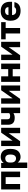

<svg xmlns="http://www.w3.org/2000/svg" viewBox="2274 -2856 783 5370"><g transform="rotate(-90 2665.0 -171.5)"><path d="M50 0V-530H550V0H396V-404H204V0Z M650 200V-530H792V-458Q802 -474 817.5 -489.5Q833 -505 854 -517Q875 -529 901 -536Q927 -543 957 -543Q1013 -543 1055.5 -526.5Q1098 -510 1127 -477Q1156 -444 1170.5 -395Q1185 -346 1185 -280V-260Q1185 -193 1169 -141.5Q1153 -90 1123 -56Q1093 -22 1051 -4.5Q1009 13 957 13Q912 13 871.5 -7.5Q831 -28 804 -67V200ZM920 -114Q943 -114 962.5 -123.5Q982 -133 996.5 -151Q1011 -169 1019 -196.5Q1027 -224 1027 -260V-280Q1027 -315 1019.5 -340.5Q1012 -366 997.5 -382.5Q983 -399 963.5 -407.5Q944 -416 920 -416Q896 -416 874.5 -408.5Q853 -401 837.5 -385.5Q822 -370 813 -347.5Q804 -325 804 -295V-245Q804 -214 813 -189.5Q822 -165 837.5 -148Q853 -131 874.5 -122.5Q896 -114 920 -114Z M1265 0V-530H1415V-210L1640 -530H1775V0H1625V-320L1400 0Z M2186 0V-186Q2163 -173 2133 -162Q2103 -151 2055 -151Q2004 -151 1967.5 -163Q1931 -175 1907 -199Q1883 -223 1871.5 -259.5Q1860 -296 1860 -345V-530H2014V-360Q2014 -338 2018.5 -322.5Q2023 -307 2033 -297.5Q2043 -288 2059.5 -283.5Q2076 -279 2100 -279Q2134 -279 2156 -287.5Q2178 -296 2186 -304V-530H2340V0Z M2450 0V-530H2600V-210L2825 -530H2960V0H2810V-320L2585 0Z M3060 0V-530H3214V-333H3416V-530H3570V0H3416V-207H3214V0Z M3670 0V-530H3820V-210L4045 -530H4180V0H4030V-320L3805 0Z M4413 0V-404H4250V-530H4730V-404H4567V0Z M5045 13Q4987 13 4936.5 -3.5Q4886 -20 4849 -54Q4812 -88 4791 -139.5Q4770 -191 4770 -260V-280Q4770 -346 4790.5 -395Q4811 -444 4846.5 -477Q4882 -510 4930.5 -526.5Q4979 -543 5035 -543Q5166 -543 5233 -475.5Q5300 -408 5300 -280V-225H4928Q4929 -194 4939 -172.5Q4949 -151 4965 -137Q4981 -123 5002 -116.5Q5023 -110 5045 -110Q5090 -110 5115 -123.5Q5140 -137 5148 -160H5290Q5282 -117 5262 -84.5Q5242 -52 5211 -30Q5180 -8 5138 2.5Q5096 13 5045 13ZM4929 -326H5149Q5149 -354 5140.5 -372Q5132 -390 5117 -401Q5102 -412 5082 -416.5Q5062 -421 5040 -421Q5019 -421 4999.5 -416Q4980 -411 4964.5 -399.5Q4949 -388 4939.5 -370Q4930 -352 4929 -326Z"/></g></svg>

Font: Golos Text VF
Style: Regular
Weight: 400
Designer: A.Korolkova, Vitaly Kuzmin
Foundry: ParaType Ltd
Version: Version 2.003